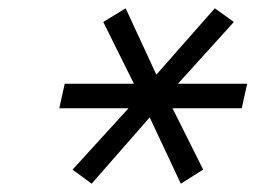

<svg xmlns="http://www.w3.org/2000/svg" viewBox="-20 -730 640 463"><path d="M201 -287 155 -321 290 -469H123L136 -528H303L229 -677L283 -710L357 -550L498 -710L544 -677L409 -528H576L563 -469H396L470 -321L416 -287L341 -447Z"/></svg>

Font: Geist Mono Light
Style: Italic
Weight: 300
Italic angle: -12°
Monospace: yes
Designer: Basement.studio, Andrés Briganti, Mateo Zaragoza
Foundry: Basement.studio, Vercel, Andrés Briganti, Guido Ferreyra, Mateo Zaragoza
Version: Version 1.500; ttfautohint (v1.8.4.7-5d5b)